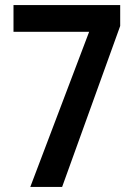

<svg xmlns="http://www.w3.org/2000/svg" viewBox="-20 -734 529 754"><path d="M99 0H224L452 -632V-714H33V-609H330Z"/></svg>

Font: Noto Sans Arabic Cond SemBd
Style: Regular
Weight: 600
Width: 3
Designer: Monotype Design Team, Nadine Chahine, Nizar Qandah and Khaled Hosny
Foundry: Monotype Imaging Inc.
Version: Version 2.012